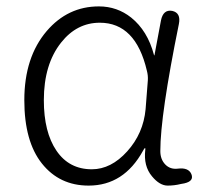

<svg xmlns="http://www.w3.org/2000/svg" viewBox="-20 -567 642 600"><path d="M257 13Q166 13 111 -56Q56 -125 56 -254Q56 -388 126 -470Q192 -547 289 -547Q346 -547 390 -512Q441 -471 461 -396Q462 -391 463 -396L483 -503Q490 -538 518 -533Q546 -527 539 -492Q481 -207 481 -95Q481 -69 496.5 -53Q512 -37 536 -40Q569 -44 578 -23Q587 -1 556 6L545 8Q525 13 504 13Q479 13 455 -16Q428 -48 434 -99Q435 -104 433 -104Q431 -104 427 -96Q367 13 257 13ZM267 -38Q327 -38 377.5 -94Q428 -150 435 -226L442 -316Q443 -331 439 -346Q404 -496 292 -496Q220 -496 171 -434Q117 -366 117 -254Q117 -154 156.5 -96Q196 -38 267 -38Z"/></svg>

Font: Resource Han Rounded KR Light
Style: Regular
Weight: 300
Designer: Cyano Hao (round all glyphs); Ryoko NISHIZUKA 西塚涼子 (kana, bopomofo & ideographs); Paul D. Hunt (Latin, Greek & Cyrillic)
Foundry: Cyano Hao
Version: 0.990